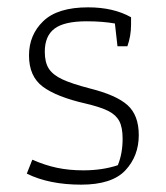

<svg xmlns="http://www.w3.org/2000/svg" viewBox="-20 -494 451 523"><path d="M53 -21 68 -59Q102 -44 135 -37Q168 -30 207 -30Q259 -30 301 -44Q314 -76 314 -116Q314 -147 305 -164Q296 -181 275.5 -191.5Q255 -202 213 -212Q134 -230 96.5 -258Q59 -286 59 -343Q59 -399 98 -436.5Q137 -474 220 -474Q289 -474 337 -447V-427Q337 -396 327 -368H300L293 -430Q259 -436 216 -436Q155 -436 128.5 -416Q102 -396 102 -353Q102 -324 113 -307Q124 -290 149.5 -278Q175 -266 225 -253Q297 -235 327.5 -207.5Q358 -180 358 -126Q358 -69 321.5 -30Q285 9 201 9Q114 9 53 -21Z"/></svg>

Font: Athiti Light
Style: Regular
Weight: 300
Designer: CadsonDemak Team
Foundry: CadsonDemak
Version: Version 1.033